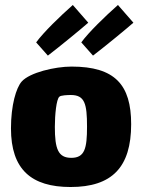

<svg xmlns="http://www.w3.org/2000/svg" viewBox="-20 -737 570 770"><path d="M125 -567 172 -514C223 -553 308 -623 334 -646L272 -717C221 -672 154 -607 125 -567ZM306 -567 353 -514C404 -553 489 -623 515 -646L453 -717C402 -672 335 -607 306 -567ZM263 13C429 13 506 -66 506 -239C506 -397 441 -470 267 -470C200 -470 99 -446 67 -410C45 -385 24 -316 24 -222C24 -57 106 13 263 13ZM266 -104C213 -104 200 -140 200 -228C200 -276 206 -339 218 -349C223 -355 252 -356 264 -356C320 -356 329 -321 329 -229C329 -142 320 -104 266 -104Z"/></svg>

Font: FilmFarsi Display
Style: Regular
Weight: 400
Designer: Borna Izadpanah
Foundry: Borna Izadpanah
Version: Version 1.000;PS 001.000;hotconv 1.0.88;makeotf.lib2.5.64775